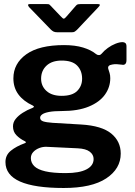

<svg xmlns="http://www.w3.org/2000/svg" viewBox="-20 -763 673 958"><path d="M591.4 -552.8Q600.3 -552.8 605.7 -548Q611.1 -543.2 611.1 -531.3V-463.4Q611.1 -449.3 604.9 -443.5Q598.7 -437.7 587.7 -440.3Q575.1 -442.1 562.8 -442.7Q550.4 -443.2 540.6 -441.2Q514.4 -437.5 520.6 -418.2Q523.4 -409.5 526.8 -398.5Q530.2 -387.5 530.2 -372.6Q530.2 -327.9 503.5 -290.6Q476.8 -253.4 423 -231.2Q369.2 -209 289 -209Q249.1 -209 225.1 -204.5Q201.2 -200 190.7 -192.4Q180.2 -184.8 180.2 -175.7Q180.2 -162.7 195.3 -157.5Q210.5 -152.4 242.9 -150.1L385.7 -141.7Q487.7 -135.5 535.1 -96.7Q582.4 -57.8 582.4 3.3Q582.4 79 510.1 127Q437.9 175 297.8 175Q152.9 175 80 142.8Q7.2 110.5 7.2 45.5Q7.2 11 34 -10.9Q60.8 -32.8 102.8 -48.1Q115.9 -52.7 102.8 -59.1Q78.5 -71 61.7 -88.5Q44.8 -105.9 44.8 -132.6Q44.8 -152.9 58.1 -169.5Q71.4 -186.2 93.3 -200.2Q115.3 -214.3 141.7 -224.4Q147 -226.4 148.9 -229.6Q150.7 -232.7 143.6 -236.4Q96.9 -258 71.8 -291.9Q46.8 -325.9 46.8 -371.9Q46.8 -446.1 111.2 -492.1Q175.6 -538 299.5 -538Q354.5 -538 394.6 -525.8Q434.6 -513.6 459.6 -493Q466.8 -487.6 474.3 -488.1Q481.9 -488.7 486.9 -494.9Q499.8 -510.7 518.1 -523.8Q536.4 -537 556.4 -544.9Q576.3 -552.8 591.4 -552.8ZM287.8 -284.8Q341 -284.8 365.4 -309.5Q389.7 -334.2 389.7 -370.3Q389.7 -410.2 365.2 -435.5Q340.8 -460.8 287.8 -460.8Q239.1 -460.8 212.1 -435.5Q185.1 -410.2 185.1 -370.3Q185.1 -333.5 211.9 -309.1Q238.8 -284.8 287.8 -284.8ZM213.6 -30.4Q194.1 -31.4 175.8 -24.3Q157.6 -17.2 145.8 -4.4Q134 8.5 134 25.9Q134 49 151 66Q168 82.9 206 91.8Q243.9 100.7 307.5 100.7Q376 100.7 411.5 82.1Q447.1 63.6 447.1 30.4Q447.1 8.6 427.8 -6.2Q408.5 -21.1 367.6 -23ZM358.8 -734.6Q363.6 -740.4 369.2 -741.6Q374.8 -742.7 382.4 -742.7H469Q486.3 -742.7 470.7 -727L363.4 -613.5Q359 -609.4 353.7 -605.7Q348.5 -602 338.9 -602H266Q254 -602 247.2 -605.5Q240.3 -609.1 233.9 -615.2L125.6 -727Q119.5 -733.9 120 -738.3Q120.5 -742.7 128.4 -742.7H209.5Q218.1 -742.7 222.4 -742.1Q226.7 -741.4 232.4 -734.6L283 -681.6Q293.8 -669.2 298.7 -669.9Q303.5 -670.6 312.7 -681.6Z"/></svg>

Font: Libre Franklin Thin
Style: Regular
Weight: 100
Designer: Pablo Impallari, Rodrigo Fuenzalida, Nhung Nguyen
Foundry: Impallari Type
Version: Version 3.000